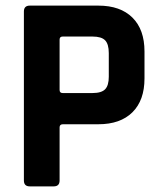

<svg xmlns="http://www.w3.org/2000/svg" viewBox="-20 -663 570 683"><path d="M171 0H86Q65 0 65 -21V-622Q65 -643 86 -643H330Q408 -643 451 -600.5Q494 -558 494 -480V-384Q494 -306 451 -263.5Q408 -221 330 -221H204Q192 -221 192 -210V-21Q192 0 171 0ZM203 -332H309Q341 -332 354 -345.5Q367 -359 367 -390V-474Q367 -506 354 -519.5Q341 -533 309 -533H203Q192 -533 192 -522V-343Q192 -332 203 -332Z"/></svg>

Font: Rajdhani
Style: Bold
Weight: 700
Designer: Satya Rajpurohit, Jyotish Sonowal
Foundry: Indian Type Foundry
Version: Version 1.201 February 1, 2022